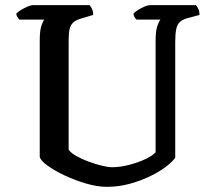

<svg xmlns="http://www.w3.org/2000/svg" viewBox="-20 -724 827 744"><path d="M394 0Q357 0 313 -13Q269 -26 229 -45Q189 -64 162.5 -83.5Q136 -103 134 -117V-568Q134 -605 140.5 -624.5Q147 -644 152 -648H55Q52 -653 48 -657.5Q44 -662 43 -671Q49 -678 61.5 -685.5Q74 -693 87 -698.5Q100 -704 106 -704H327Q332 -699 336.5 -689.5Q341 -680 341 -666L297 -653Q275 -647 264 -637Q253 -627 249.5 -610.5Q246 -594 246 -567V-144Q255 -131 276.5 -119Q298 -107 324 -97.5Q350 -88 374.5 -82Q399 -76 414 -76Q445 -76 480 -85Q515 -94 543.5 -107.5Q572 -121 583 -134V-568Q583 -606 590.5 -625.5Q598 -645 602 -648H509Q505 -652 501.5 -657.5Q498 -663 497 -671Q503 -678 515 -685.5Q527 -693 540 -698.5Q553 -704 559 -704H739Q744 -699 748.5 -689.5Q753 -680 753 -666L708 -654Q688 -649 677.5 -639.5Q667 -630 663 -611.5Q659 -593 659 -559V-113Q650 -99 625 -79.5Q600 -60 563.5 -42Q527 -24 483.5 -12Q440 0 394 0Z"/></svg>

Font: Texturina Medium 12pt Medium
Style: Regular
Weight: 500
Version: Version 1.002